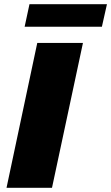

<svg xmlns="http://www.w3.org/2000/svg" viewBox="-20 -892 528 912"><path d="M11 0 157 -688H374L227 0ZM97 -765 120 -872H488L464 -765Z"/></svg>

Font: Saira SemiExpanded ExtraBold
Style: Italic
Weight: 800
Width: 6
Italic angle: -12°
Designer: Hector Gatti with collaboration of the Omnibus-Type team
Foundry: Omnibus-Type
Version: Version 1.101